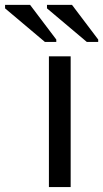

<svg xmlns="http://www.w3.org/2000/svg" viewBox="-103 -756 416 776"><path d="M94.7 0V-528.3H182.6V0ZM248 -586.4 86.9 -722.2V-736.3H188L293.9 -596.2V-586.4ZM78.6 -586.4 -82.5 -722.2V-736.3H18.6L124.5 -596.2V-586.4Z"/></svg>

Font: Arial
Style: Regular
Weight: 400
Designer: Steve Matteson
Foundry: Ascender Corporation
Version: Version 2.00.3